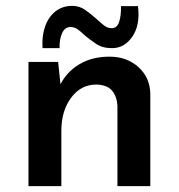

<svg xmlns="http://www.w3.org/2000/svg" viewBox="-20 -634 609 654"><path d="M178 -423 186 -347Q208 -390 251 -415.5Q294 -441 353 -441Q412 -441 451.5 -405.5Q491 -370 492 -314V0H380V-274Q378 -306 361.5 -325.5Q345 -345 308 -346Q256 -346 222.5 -301.5Q189 -257 189 -188V0H77V-423ZM362 -470Q329 -470 307.5 -484.5Q286 -499 268 -514Q257 -525 245.5 -533.5Q234 -542 220 -542Q201 -542 191.5 -521Q182 -500 183 -470H125Q122 -509 133 -542Q144 -575 168 -594.5Q192 -614 226 -614Q251 -614 270.5 -600Q290 -586 307 -571Q321 -558 333.5 -548Q346 -538 360 -538Q379 -538 386 -560Q393 -582 392 -613H450Q458 -549 431 -509.5Q404 -470 362 -470Z"/></svg>

Font: Synthetic SemiBold
Style: Regular
Weight: 600
Designer: Santiago Orozco
Foundry: Typemade
Version: Version 2.000; ttfautohint (v1.8.4.7-5d5b)